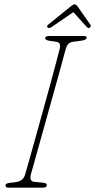

<svg xmlns="http://www.w3.org/2000/svg" viewBox="-20 -866 439 886"><path d="M122.5 -61.5Q118 -44 122.8 -36Q127.5 -28 137 -27L178.5 -23Q197 -21 196 -11Q196 -5 190 -2.5Q184 0 177 0H20Q5 0 5 -9.5Q5 -20 24 -22L52 -25.5Q87.5 -30 96 -61Q99.5 -72 110.8 -112.5Q122 -153 138.5 -211.8Q155 -270.5 173.2 -336.5Q191.5 -402.5 208.5 -464.5Q225.5 -526.5 238.2 -574.2Q251 -622 256 -643Q258.5 -654.5 255.5 -663Q252.5 -671.5 237.5 -673.5L207.5 -678Q188.5 -680.5 188.5 -690.5Q189 -700 209.5 -700H366Q380 -700 380 -692.5Q380 -682 357 -678.5L319 -673.5Q303.5 -671.5 295.8 -663.5Q288 -655.5 284 -642.5Q278.5 -621 265.2 -573.2Q252 -525.5 234.8 -463.2Q217.5 -401 199 -335Q180.5 -269 164.2 -210.5Q148 -152 136.8 -111.8Q125.5 -71.5 122.5 -61.5ZM393 -737.5Q387.5 -734 379.5 -742.5L318.5 -810L220 -742.5Q206 -733 199.5 -739.5Q194 -745 201.5 -751.5L307 -837Q318.5 -846 323.5 -846Q331 -846 337.5 -837L397.5 -751.5Q400 -748 398.2 -744Q396.5 -740 393 -737.5Z"/></svg>

Font: Fraunces144ptSuperSoftThinItalic
Style: Italic
Weight: 100
Italic angle: -16°
Version: Version 1.000;[0bf87f6ff]